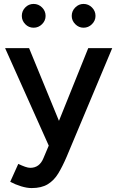

<svg xmlns="http://www.w3.org/2000/svg" viewBox="-20 -745 596 977"><path d="M141 212Q117 212 87.5 203Q58 194 32 180L73 89Q92 98 107.5 103.5Q123 109 134 109Q181 109 201 60L228 -4L6 -500H128L280 -130L429 -500H551L319 53Q298 102 276.5 137.5Q255 173 223 192.5Q191 212 141 212ZM405 -604Q381 -604 363 -622Q345 -640 345 -664Q345 -689 363 -707Q381 -725 405 -725Q430 -725 448 -707Q466 -689 466 -664Q466 -640 448 -622Q430 -604 405 -604ZM151 -604Q126 -604 108.5 -622Q91 -640 91 -664Q91 -689 108.5 -707Q126 -725 151 -725Q176 -725 194 -707Q212 -689 212 -664Q212 -640 194 -622Q176 -604 151 -604Z"/></svg>

Font: Figtree SemiBold
Style: Regular
Weight: 600
Designer: Erik Kennedy
Foundry: Erik Kennedy
Version: Version 2.001; ttfautohint (v1.8.4.7-5d5b);gftools[0.9.27]